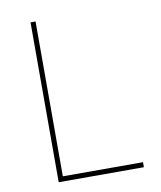

<svg xmlns="http://www.w3.org/2000/svg" viewBox="-80 -764 693 828"><g transform="rotate(-10 266.5 -350.0)"><path d="M110 0V-700H132V-22H483V0Z"/></g></svg>

Font: Mach Thin
Style: Regular
Weight: 250
Version: Version 1.002